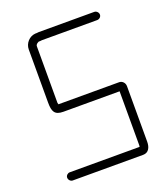

<svg xmlns="http://www.w3.org/2000/svg" viewBox="-121 -728 714 816"><g transform="rotate(-20 236.0 -320.0)"><path d="M68 1H387C411 1 422 -19 422 -46V-297C422 -312 410 -325 394 -324H122C121 -327 121 -329 120 -331V-586C120 -596 127 -599 134 -603C139 -603 144 -603 149 -604H399C409 -604 418 -612 418 -622C418 -632 409 -641 399 -641H147C142 -640 137 -640 132 -640C105 -638 83 -614 83 -586V-346C83 -306 91 -287 131 -287H385V-46C385 -42 385 -39 384 -36H68C59 -36 50 -28 50 -18C50 -8 59 1 68 1Z"/></g></svg>

Font: Electronic
Style: SeLt
Weight: 300
Version: Version 1.011